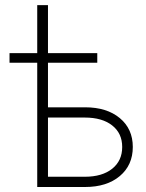

<svg xmlns="http://www.w3.org/2000/svg" viewBox="-20 -748 584 768"><path d="M18.1 -497.1V-535.6H128.9V-727.5H171.9V-535.6H369.1V-497.1H171.9V-318.8H320.3Q407.2 -318.8 459.2 -275.6Q511.2 -232.4 511.2 -160.2Q511.2 -87.4 459.2 -43.7Q407.2 0 320.3 0H128.9V-497.1ZM171.9 -277.8V-41H319.3Q388.7 -41 428.7 -73Q468.8 -105 468.8 -160.2Q468.8 -214.8 428.7 -246.3Q388.7 -277.8 319.3 -277.8Z"/></svg>

Font: Inter Display Extra Light
Style: Regular
Weight: 200
Designer: Rasmus Andersson
Foundry: rsms
Version: Version 4.000;git-4fc901f